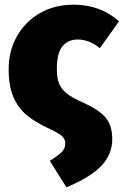

<svg xmlns="http://www.w3.org/2000/svg" viewBox="-20 -574 529 821"><path d="M489 -483 407 -368Q361 -405 313 -405Q270 -405 246.5 -375.5Q223 -346 223 -278Q223 -241 232.5 -217Q242 -193 266 -174Q290 -155 336 -135Q401 -106 430.5 -72.5Q460 -39 460 21Q460 87 412.5 136Q365 185 264 227L193 114Q229 91 244 76Q259 61 259 40Q259 21 246.5 9Q234 -3 192 -23Q133 -50 96 -80Q59 -110 38 -157.5Q17 -205 17 -278Q17 -356 52.5 -419Q88 -482 151 -518Q214 -554 295 -554Q409 -554 489 -483Z"/></svg>

Font: Fira Sans Black
Style: Regular
Weight: 900
Designer: Carrois Corporate & Edenspiekermann AG
Foundry: Carrois Corporate GbR & Edenspiekermann AG
Version: Version 4.203